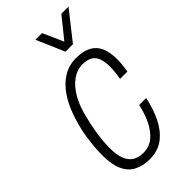

<svg xmlns="http://www.w3.org/2000/svg" viewBox="-231 -782 853 853"><g transform="rotate(-45 196.0 -355.5)"><path d="M166 12Q123 12 92 -4.5Q61 -21 45 -56.5Q29 -92 29 -149Q29 -179 32 -209Q35 -239 40 -270Q50 -325 68 -374Q86 -423 112 -459.5Q138 -496 173 -517Q208 -538 252 -538Q296 -538 324 -523Q352 -508 365 -478.5Q378 -449 378 -403Q378 -390 376 -370.5Q374 -351 371 -334H325Q328 -349 330 -368.5Q332 -388 332 -403Q332 -436 324 -457Q316 -478 298 -488Q280 -498 252 -498Q218 -498 187.5 -476Q157 -454 134 -413.5Q111 -373 98 -314Q90 -283 85 -254Q80 -225 77.5 -198.5Q75 -172 75 -147Q75 -106 85.5 -79.5Q96 -53 116.5 -40.5Q137 -28 165 -28Q203 -28 229.5 -49.5Q256 -71 274.5 -108Q293 -145 303 -192H347Q335 -135 312.5 -89Q290 -43 254.5 -15.5Q219 12 166 12ZM390 -723 286 -591H239L182 -723H224L276 -605H250L345 -723Z"/></g></svg>

Font: Archivo Condensed Thin
Style: Italic
Weight: 250
Width: 3
Italic angle: -10°
Designer: Hector Gatti
Foundry: Omnibus-Type
Version: Version 2.001